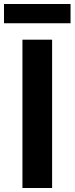

<svg xmlns="http://www.w3.org/2000/svg" viewBox="-21 -938 372 958"><path d="M-1 -822H331V-918H-1ZM91 0H239V-740H91Z"/></svg>

Font: Spoqa Han Sans Neo Bold
Style: Bold
Weight: 700
Designer: [Spoqa Han Sans Neo] Dong-huui Kim  Younghwa Kang  Yujin Lee  [Noto Sans] Ryoko NISHIZUKA  (kana & ideographs); Paul D. 
Foundry: Spoqa (http://www.spoqa-han-sans.com)
Version: Version 1.000